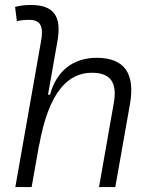

<svg xmlns="http://www.w3.org/2000/svg" viewBox="-20 -763 626 783"><path d="M383.8 0H450.2L510.3 -340.3C531.7 -463.4 486.8 -527.3 374.5 -527.3C277.3 -527.3 210 -472.7 184.1 -377H175.8L214.4 -595.7C231.9 -696.3 200.2 -742.7 106 -742.7C84.5 -742.7 63 -740.7 41.5 -734.9L48.8 -676.8C65.9 -680.7 83 -682.1 100.1 -682.1C145.5 -682.1 158.2 -654.8 147.5 -595.7L42.5 0H108.9L140.6 -178.2L139.2 -167.5C178.7 -391.1 258.8 -466.3 355 -466.3C431.2 -466.3 458.5 -425.3 444.3 -344.2Z"/></svg>

Font: Cascadia Mono NF Light
Style: Italic
Weight: 300
Italic angle: -10°
Monospace: yes
Designer: Aaron Bell
Foundry: Saja Typeworks
Version: Version 2404.023